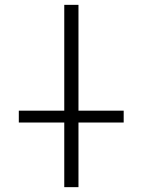

<svg xmlns="http://www.w3.org/2000/svg" viewBox="-20 -771 583 792"><path d="M57.6 -265.6V-314.5H245.1V-751H303.7V-314.5H490.2V-265.6H303.7V1H245.1V-265.6Z"/></svg>

Font: Gen Shin Gothic Light
Style: Regular
Weight: 200
Designer: [Source Han Sans]
Ryoko NISHIZUKA  (kana & ideographs); Paul D. Hunt (Latin, Greek & Cyrillic); Wenlong ZHANG  (bopomofo
Version: Version 1.002.20150607